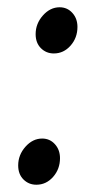

<svg xmlns="http://www.w3.org/2000/svg" viewBox="-20 -498 264 528"><path d="M80 10Q59 10 44.5 -4.5Q30 -19 30 -43Q30 -72 50 -94.5Q70 -117 96 -117Q117 -117 131 -101.5Q145 -86 145 -63Q145 -33 126 -11.5Q107 10 80 10ZM128 -351Q107 -351 92.5 -365.5Q78 -380 78 -404Q78 -433 98 -455.5Q118 -478 144 -478Q165 -478 179 -462.5Q193 -447 193 -424Q193 -394 174 -372.5Q155 -351 128 -351Z"/></svg>

Font: Overlock
Style: Italic
Weight: 400
Designer: Dario Muhafara
Foundry: Dario Manuel Muhafara
Version: Version 1.002